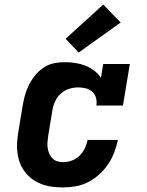

<svg xmlns="http://www.w3.org/2000/svg" viewBox="-20 -809 640 837"><path d="M255 8Q231 8 207.5 5Q184 2 162.5 -6Q141 -14 123 -26.5Q105 -39 91 -56.5Q77 -74 68.5 -95Q60 -116 56.5 -139Q53 -162 54.5 -186Q56 -210 60 -234L78 -344Q82 -368 88 -391Q94 -414 105 -436.5Q116 -459 132 -479Q148 -499 169 -513.5Q190 -528 214 -533Q238 -538 262 -538Q285 -538 308 -534.5Q331 -531 351.5 -523Q372 -515 390 -501.5Q408 -488 420 -470L430 -530H546L516 -349H400Q403 -366 398.5 -382.5Q394 -399 382 -409.5Q370 -420 353.5 -424Q337 -428 321 -428Q301 -428 280.5 -421.5Q260 -415 244 -400Q228 -385 219.5 -365.5Q211 -346 208 -326L190 -216Q188 -203 187 -189.5Q186 -176 188 -163Q190 -150 195 -138.5Q200 -127 208.5 -118.5Q217 -110 229.5 -106Q242 -102 255 -102Q274 -102 293 -109Q312 -116 326.5 -130Q341 -144 349.5 -162Q358 -180 362 -199H494Q488 -171 478 -144.5Q468 -118 451.5 -93.5Q435 -69 413 -49Q391 -29 365 -15.5Q339 -2 311 3Q283 8 255 8ZM323 -580 266 -640 430 -789 506 -711Z"/></svg>

Font: Iosevka Slab XBdExObl
Style: Regular
Weight: 800
Width: 7
Italic angle: -9°
Monospace: yes
Designer: Belleve Invis
Foundry: Belleve Invis
Version: Version 11.1.0; ttfautohint (v1.8.3)